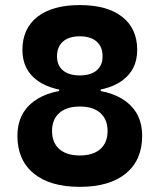

<svg xmlns="http://www.w3.org/2000/svg" viewBox="-20 -723 626 753"><path d="M293 9.8Q176.2 9.8 112.3 -42.7Q48.3 -95.2 48.3 -190.4Q48.3 -277.8 112.3 -325.4Q176.2 -373 293 -373Q409.7 -373 473.7 -325.4Q537.6 -277.8 537.6 -190.4Q537.6 -95.2 473.7 -42.7Q409.7 9.8 293 9.8ZM293.1 -113.3Q345.2 -113.3 373.5 -138.4Q401.9 -163.6 401.9 -209.5Q401.9 -254.7 373.5 -279.9Q345.1 -305.2 293.2 -305.2Q241.2 -305.2 212.6 -279.9Q184.1 -254.7 184.1 -209.5Q184.1 -163.6 212.5 -138.4Q241 -113.3 293.1 -113.3ZM211.9 -344.7V-394.5H375V-344.7ZM293 -427.2Q335.4 -427.2 358.9 -446.8Q382.3 -466.3 382.3 -502Q382.3 -539.6 358.9 -560.1Q335.4 -580.6 293 -580.6Q250.5 -580.6 227.1 -560.1Q203.6 -539.6 203.6 -502Q203.6 -466.3 227.1 -446.8Q250.5 -427.2 293 -427.2ZM293 -364.3Q185.5 -364.3 126.7 -407Q67.9 -449.7 67.9 -527.3Q67.9 -610.8 126.7 -657Q185.5 -703.1 293 -703.1Q400.4 -703.1 459.3 -657Q518.1 -610.8 518.1 -527.3Q518.1 -449.7 459.3 -407Q400.4 -364.3 293 -364.3Z"/></svg>

Font: Cascadia Mono
Style: Regular
Weight: 400
Monospace: yes
Designer: Aaron Bell
Foundry: Saja Typeworks
Version: Version 2404.023